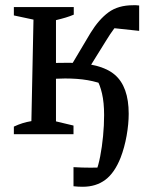

<svg xmlns="http://www.w3.org/2000/svg" viewBox="-20 -513 587 734"><path d="M296 201Q287 201 278.5 200.5Q270 200 261 199V126Q279 127 294.5 127.5Q310 128 327 128Q342 128 357 127.5Q372 127 389 126L347 143Q356 121 363 85Q370 49 374 7.5Q378 -34 378 -73Q378 -121 370 -155.5Q362 -190 349 -211L389 -185Q353 -200 315 -206.5Q277 -213 229 -213Q213 -213 194.5 -212Q176 -211 150 -209V-269Q175 -272 198.5 -272.5Q222 -273 242 -273Q365 -273 418.5 -227.5Q472 -182 472 -78Q472 -39 464 6Q456 51 441 90Q418 148 382.5 174.5Q347 201 296 201ZM33 0V-29Q50 -37 66 -42Q82 -47 100 -50L108 -438L33 -454V-486H262V-457Q248 -451 231.5 -446Q215 -441 194 -436V-49L261 -33V0ZM305 -228 241 -244 326 -387Q358 -439 395 -466Q432 -493 489 -493Q495 -493 500.5 -493Q506 -493 512 -492V-395L400 -407L442 -431Q430 -422 415.5 -402.5Q401 -383 387 -360Z"/></svg>

Font: Piazzolla 24pt Medium
Style: Regular
Weight: 500
Designer: Juan Pablo del Peral
Foundry: Huerta Tipografica
Version: Version 2.005